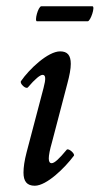

<svg xmlns="http://www.w3.org/2000/svg" viewBox="-20 -580 318 613"><path d="M98 -512H260C269 -512 285 -560 275 -560H112C102 -560 89 -512 98 -512ZM91 13C129 13 187 -44 216 -83C220 -89 199 -108 193 -102C169 -73 154 -59 145 -59C133 -59 132 -77 146 -126L195 -313C202 -339 206 -360 206 -376C206 -404 195 -416 172 -416C133 -416 73 -359 47 -321C42 -313 63 -294 69 -301C92 -328 108 -341 116 -341C126 -341 127 -329 119 -299L65 -94C58 -67 55 -46 55 -29C55 -1 66 13 91 13Z"/></svg>

Font: Junicode Two Beta SemiCondensed Medium
Style: Italic
Weight: 500
Width: 4
Italic angle: -10°
Version: Version 1.063